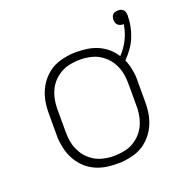

<svg xmlns="http://www.w3.org/2000/svg" viewBox="-118 -749 837 865"><g transform="rotate(-20 300.0 -316.0)"><path d="M300 8Q283 8 266.5 6.5Q250 5 234 1.5Q218 -2 202.5 -8.5Q187 -15 173 -24Q159 -33 147 -45Q135 -57 125.5 -70.5Q116 -84 109 -99Q102 -114 97.5 -130Q93 -146 90 -165Q87 -184 87 -196V-310Q87 -327 88.5 -343.5Q90 -360 93.5 -376Q97 -392 103 -407.5Q109 -423 117.5 -437.5Q126 -452 137 -464.5Q148 -477 161 -487.5Q174 -498 189 -505.5Q204 -513 220 -517.5Q236 -522 255 -525Q274 -528 286 -528H300Q326 -528 351.5 -524Q377 -520 401 -509.5Q425 -499 444.5 -482Q464 -465 478 -443Q504 -470 520.5 -503.5Q537 -537 542 -573H537Q531 -573 524.5 -575.5Q518 -578 513.5 -582.5Q509 -587 507 -593.5Q505 -600 505 -607Q505 -614 507 -620.5Q509 -627 513.5 -631.5Q518 -636 525 -638Q532 -640 538 -640Q545 -640 552 -638Q559 -636 564 -630.5Q569 -625 570.5 -618Q572 -611 572 -604Q572 -578 567 -552.5Q562 -527 552 -502.5Q542 -478 526.5 -456.5Q511 -435 493 -417Q496 -410 498.5 -402.5Q501 -395 503.5 -387.5Q506 -380 507.5 -371Q509 -362 510.5 -353Q512 -344 512.5 -337Q513 -330 513 -325V-210Q513 -193 511.5 -176.5Q510 -160 506.5 -144Q503 -128 497 -112.5Q491 -97 482.5 -82.5Q474 -68 463 -55.5Q452 -43 439 -32.5Q426 -22 411 -14.5Q396 -7 380 -2.5Q364 2 345 5Q326 8 315 8ZM289 -30H300Q313 -30 326.5 -31.5Q340 -33 353.5 -36Q367 -39 379 -44.5Q391 -50 402.5 -58Q414 -66 423.5 -75.5Q433 -85 440.5 -96Q448 -107 453.5 -119.5Q459 -132 462.5 -145Q466 -158 468 -174Q470 -190 470 -199V-310Q470 -323 469 -336.5Q468 -350 465.5 -363.5Q463 -377 458 -389.5Q453 -402 446.5 -414Q440 -426 431 -436.5Q422 -447 411.5 -455.5Q401 -464 389.5 -470.5Q378 -477 365 -481Q352 -485 336 -487.5Q320 -490 312 -490H300Q287 -490 273.5 -488.5Q260 -487 246.5 -484Q233 -481 221 -475.5Q209 -470 197.5 -462Q186 -454 176.5 -444.5Q167 -435 159.5 -424Q152 -413 146.5 -400.5Q141 -388 137.5 -375Q134 -362 132 -346Q130 -330 130 -322V-210Q130 -197 131 -183.5Q132 -170 134.5 -156.5Q137 -143 142 -130.5Q147 -118 153.5 -106Q160 -94 169 -83.5Q178 -73 188.5 -64.5Q199 -56 210.5 -49.5Q222 -43 235 -39Q248 -35 264 -32.5Q280 -30 289 -30Z"/></g></svg>

Font: Iosevka Aile Extralight
Style: Regular
Weight: 200
Designer: Belleve Invis
Foundry: Belleve Invis
Version: Version 31.1.0; ttfautohint (v1.8.4)